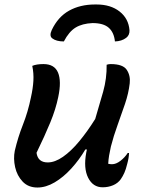

<svg xmlns="http://www.w3.org/2000/svg" viewBox="-20 -827 640 857"><path d="M124 -533Q143 -541 174 -541Q223 -541 239 -503Q255 -465 240 -394Q229 -340 204.5 -280.5Q180 -221 143 -145Q149 -102 193 -102Q225 -102 261 -127Q297 -152 333.5 -196Q370 -240 405 -296Q424 -359 440.5 -418Q457 -477 456 -538Q465 -541 474 -541Q529 -541 546 -515Q563 -489 559 -455Q554 -411 538 -363.5Q522 -316 504.5 -268Q487 -220 475 -173Q470 -151 467 -133Q464 -115 463 -96Q467 -95 471.5 -94.5Q476 -94 480 -94Q498 -94 517.5 -109Q537 -124 550 -144H556Q555 -121 548 -96Q542 -71 535 -55.5Q528 -40 519 -27Q506 -9 484.5 0Q463 9 438 9Q395 9 373.5 -33.5Q352 -76 365 -146Q366 -153 368 -160H361Q334 -114 298.5 -75Q263 -36 224 -13Q185 10 147 10Q106 10 81 -16.5Q56 -43 47.5 -81Q39 -119 46 -154Q60 -214 82.5 -271Q105 -328 118 -392Q127 -432 129 -466Q131 -500 124 -533ZM393 -724Q347 -722 317.5 -704Q288 -686 265 -642Q231 -642 213 -656Q199 -667 211 -693Q239 -752 288.5 -779.5Q338 -807 404 -807H411Q474 -807 514 -775.5Q554 -744 558 -692Q559 -670 543 -658Q523 -643 493 -642Q489 -682 465.5 -703Q442 -724 393 -724Z"/></svg>

Font: Recursive Sn Csl St Med
Style: Italic
Weight: 500
Italic angle: -15°
Version: Version 1.079;hotconv 1.0.112;makeotfexe 2.5.65598; ttfautoh